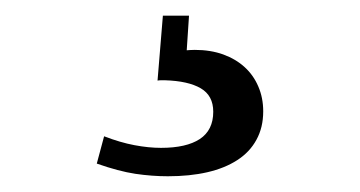

<svg xmlns="http://www.w3.org/2000/svg" viewBox="-20 -17 457 244"><path d="M220.2 2.9 217.3 46.9Q217.8 46.9 221.4 46.6Q225.1 46.4 227.5 46.4Q247.6 46.4 263.7 52.2Q279.8 58.1 291 68.4Q302.2 78.6 308.3 93Q314.5 107.4 314.5 124.5Q314.5 145 305.9 160.6Q297.4 176.3 281.5 186.5Q265.6 196.8 243.4 201.9Q221.2 207 193.4 207Q173.3 207 152.1 203.9Q130.9 200.7 103 190.9L112.3 156.2Q132.8 164.1 150.9 167.5Q168.9 170.9 184.6 170.9Q216.8 170.9 233.9 159.7Q251 148.4 251 125Q251 104.5 235.1 95.2Q219.2 85.9 189.5 85Q187 85 184.8 85Q182.6 85 180.2 85.4L187 2.9Z"/></svg>

Font: Kameron
Style: Regular
Weight: 400
Version: Version 1.000